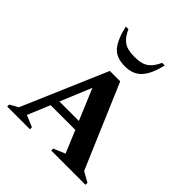

<svg xmlns="http://www.w3.org/2000/svg" viewBox="-216 -961 1110 1110"><g transform="rotate(45 339.0 -406.0)"><path d="M19 0V-16L70 -45L293 -565H378L597 -51L659 -16V0H379V-16L450 -46L393 -183H191L134 -46L205 -16V0ZM212 -234H371L291 -425ZM336 -645Q264 -645 230 -686Q196 -727 177 -812H198Q216 -773 236.5 -754Q257 -735 281.5 -729Q306 -723 336 -723Q366 -723 390.5 -729Q415 -735 435.5 -754Q456 -773 474 -812H495Q476 -727 439 -686Q402 -645 336 -645Z"/></g></svg>

Font: Spectral SC
Style: Bold
Weight: 700
Designer: Jean-Baptiste Levee
Foundry: Production Type
Version: Version 2.001